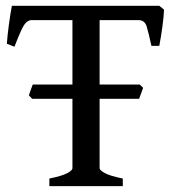

<svg xmlns="http://www.w3.org/2000/svg" viewBox="-20 -635 601 655"><path d="M539.6 -602.1Q538.6 -577.1 533.9 -543.2Q529.3 -509.3 523.4 -478.5H496.6Q487.3 -521 480.7 -543.7Q474.1 -566.4 452.6 -566.4H273.4L287.6 -615.2H523.4ZM88.4 -566.4Q78.6 -566.4 70.6 -559.6Q62.5 -552.7 53.2 -533.2Q43.9 -513.7 29.3 -475.6L3.4 -485.8Q5.4 -514.6 10.5 -552.2Q15.6 -589.8 20.5 -615.2H302.2L313.5 -566.4ZM148.4 0V-25.9Q193.4 -35.2 210.2 -44.7Q227.1 -54.2 227.1 -61V-569.8Q227.1 -575.7 210.4 -579.1Q193.8 -582.5 158.7 -589.4V-615.2H389.6V-589.4Q356.9 -582.5 338.4 -579.6Q319.8 -576.7 319.8 -569.8V-61Q319.8 -54.7 336.9 -44.9Q354 -35.2 398.9 -25.9V0ZM454.6 -297.9H89.8L78.6 -309.6Q81.1 -316.9 84.7 -327.9Q88.4 -338.9 91.8 -346.7H456.5L468.3 -335.4Z"/></svg>

Font: Gentium Book Plus
Style: Regular
Weight: 400
Designer: Victor Gaultney, Annie Olsen, Iska Routamaa, Becca Hirsbrunner
Foundry: SIL International
Version: Version 6.101